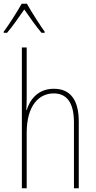

<svg xmlns="http://www.w3.org/2000/svg" viewBox="-41 -1016 519 1036"><path d="M104 -996H76C52 -953 5 -879 -21 -845V-839H-3C27 -873 64 -928 90 -965C117 -926 153 -874 183 -839H200V-845C181 -871 129 -951 104 -996ZM103 -493V-760H77V0H103V-299C103 -447 169 -512 249 -512C314 -512 358 -469 358 -356V0H384V-360C384 -480 336 -537 250 -537C162 -537 120 -477 103 -422H101C102 -446 103 -463 103 -493Z"/></svg>

Font: Noto Sans Condensed Thin
Style: Regular
Weight: 100
Width: 3
Designer: Monotype Design Team
Foundry: Monotype Imaging Inc.
Version: Version 2.013